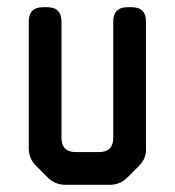

<svg xmlns="http://www.w3.org/2000/svg" viewBox="-20 -505 486 534"><path d="M113 -11Q133 9 162 9H285Q314 9 334 -11L366 -43Q388 -65 386 -93V-445Q386 -485 346 -485H335Q295 -485 295 -445V-122Q295 -82 255 -82H191Q151 -82 151 -122V-445Q151 -485 111 -485H100Q60 -485 60 -445V-93Q60 -64 80 -44Z"/></svg>

Font: WDXL Lubrifont TC
Style: Regular
Weight: 400
Designer: [WDXL Lubrifont] Copyright 2020-2022 (c) NightFurySL2001, Skr-ZERO; [ZCOOL QingKe HuangYou] Copyright 2018-2022 (c) The 
Version: Version 2.001;hotconv 1.1.1;makeotfexe 2.6.0